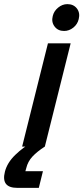

<svg xmlns="http://www.w3.org/2000/svg" viewBox="-98 -710 404 930"><path d="M9.2 0 134.2 -500H244.2L119.2 0ZM212.5 -560Q182.5 -560 166.3 -581.7Q150 -603.3 157.5 -632.5Q163.3 -656.7 183.8 -673.3Q204.2 -690 228.3 -690Q258.3 -690 274.6 -668.8Q290.8 -647.5 283.3 -617.5Q277.5 -592.5 257.1 -576.2Q236.7 -560 212.5 -560ZM-14.2 200Q-94.2 200 -74.2 121.7Q-63.3 78.3 -24.2 40.4Q15 2.5 58.3 -20.8L119.2 0Q81.7 24.2 59.2 48.3Q36.7 72.5 29.2 104.2L25 119.2H110L90 200Z"/></svg>

Font: Funnel Sans Medium
Style: Italic
Weight: 500
Italic angle: -14.036°
Version: Version 1.000; Beta; Release 5; Build 24; ttfautohint (v1.8.